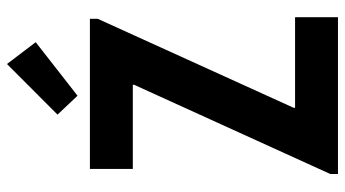

<svg xmlns="http://www.w3.org/2000/svg" viewBox="-242 -758 1000 557"><g transform="rotate(-90 258.5 -480.0)"><path d="M31.7 0V-22.3L290.5 -591.3V-595.2H46.4V-719.7H481.9V-696.9L223.7 -128.4V-124.5H486.6V0ZM258.8 -755.6 204 -813.6 350.8 -960.3 414.1 -876.9Z"/></g></svg>

Font: Reddit Sans Condensed
Style: Regular
Weight: 400
Designer: Stephen Hutchings
Foundry: Reddit
Version: Version 1.014